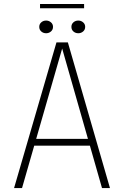

<svg xmlns="http://www.w3.org/2000/svg" viewBox="-20 -956 630 976"><path d="M51.5 0 267 -740.5H325L539 0H498.5L295.5 -711H296.5L92 0ZM138.5 -215.5V-250H453.5V-215.5ZM214.5 -787Q200 -787 189.8 -796Q179.5 -805 179.5 -819.5Q179.5 -833.5 189.8 -842.5Q200 -851.5 214.5 -851.5Q228.5 -851.5 239 -842.5Q249.5 -833.5 249.5 -819.5Q249.5 -805 239 -796Q228.5 -787 214.5 -787ZM378 -787Q363.5 -787 353.2 -796Q343 -805 343 -819.5Q343 -833.5 353.2 -842.5Q363.5 -851.5 378 -851.5Q392 -851.5 402.5 -842.5Q413 -833.5 413 -819.5Q413 -805 402.5 -796Q392 -787 378 -787ZM183.5 -914V-935.5H407.5V-914Z"/></svg>

Font: Epilogue ExtraLight
Style: Regular
Weight: 250
Designer: Tyler Finck
Foundry: Etcetera Type Co
Version: Version 2.112